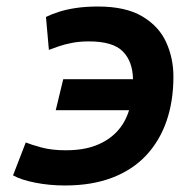

<svg xmlns="http://www.w3.org/2000/svg" viewBox="-20 -557 600 589"><path d="M179 12Q132 12 88.5 3.5Q45 -5 20 -19L59 -120Q76 -113 107.5 -104.5Q139 -96 182 -96Q236 -96 274.5 -111Q313 -126 338.5 -153Q364 -180 376 -219H151L174 -314H388Q387 -369 356.5 -399.5Q326 -430 253 -430Q224 -430 201 -425.5Q178 -421 160.5 -415Q143 -409 130 -404L121 -505Q137 -513 160 -520.5Q183 -528 213 -532.5Q243 -537 281 -537Q365 -537 416 -507Q467 -477 489.5 -428Q512 -379 512 -322Q512 -247 491 -186Q470 -125 428.5 -80.5Q387 -36 324.5 -12Q262 12 179 12Z"/></svg>

Font: Ubuntu Sans Mono SemiBold
Style: Italic
Weight: 600
Italic angle: -13.5°
Monospace: yes
Designer: Dalton Maag Ltd
Foundry: Dalton Maag Ltd
Version: Version 1.006